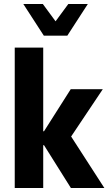

<svg xmlns="http://www.w3.org/2000/svg" viewBox="-20 -944 544 964"><path d="M54 0V-705H197V-285H201L335 -496H496L318 -230L322 -282L504 0H336L201 -215H197V0ZM200 -765 97 -924H195L259 -837L323 -924H421L318 -765Z"/></svg>

Font: Nunito Sans 10pt Condensed ExtraBold
Style: Regular
Weight: 800
Width: 3
Designer: Vernon Adams
Foundry: Vernon Adams
Version: Version 3.101;gftools[0.9.27]